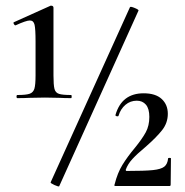

<svg xmlns="http://www.w3.org/2000/svg" viewBox="-20 -654 651 675"><path d="M41 -320Q72 -320 84.5 -324.5Q97 -329 101 -342.5Q105 -356 105 -389V-508Q105 -552 101.5 -567Q98 -582 85 -582Q72 -582 35 -565H34Q31 -565 28.5 -570Q26 -575 29 -576L158 -634H160Q164 -634 166 -632Q168 -630 168 -627V-389Q168 -355 171.5 -341.5Q175 -328 187.5 -324Q200 -320 230 -320Q232 -320 232 -314.5Q232 -309 230 -309Q205 -309 191 -310L138 -311L82 -310Q67 -309 41 -309Q38 -309 38 -314.5Q38 -320 41 -320ZM158 -13 437 -629Q439 -632 453.5 -626Q468 -620 467 -617L188 1Q186 3 171.5 -3.5Q157 -10 158 -13ZM454 -134Q480 -166 492.5 -189Q505 -212 505 -243Q505 -272 493 -286Q481 -300 461 -300Q438 -300 421 -285.5Q404 -271 397 -248Q397 -245 393 -245Q390 -245 387.5 -246.5Q385 -248 386 -250Q408 -326 485 -326Q527 -326 548.5 -306Q570 -286 570 -254Q570 -222 550 -196.5Q530 -171 491 -137Q462 -113 445.5 -95Q429 -77 422 -57Q422 -53 425 -53Q489 -53 517.5 -56Q546 -59 557.5 -68Q569 -77 571 -97Q571 -99 576 -99Q581 -99 581 -97L580 -5Q580 0 576 0H386Q380 0 383 -6Q393 -46 410.5 -74.5Q428 -103 454 -134Z"/></svg>

Font: Cormorant Garamond SemiBold
Style: Regular
Weight: 600
Designer: Christian Thalmann (Catharsis Fonts)
Version: Version 3.000